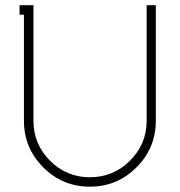

<svg xmlns="http://www.w3.org/2000/svg" viewBox="-20 -699 682 728"><path d="M106.9 -679.2V-241.2Q106.9 -152.3 169.7 -89.6Q232.4 -26.9 320.8 -26.9Q409.7 -26.9 472.9 -89.8Q536.1 -152.8 536.1 -241.2V-679.2H570.8V-241.2Q570.8 -137.7 497.6 -64.5Q424.3 8.8 320.8 8.8Q217.3 8.8 144 -64.5Q70.8 -137.7 70.8 -241.2V-643.1H54.2V-679.2Z"/></svg>

Font: Rawengulk
Style: Regular
Weight: 400
Version: Version 0.92